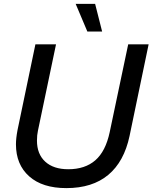

<svg xmlns="http://www.w3.org/2000/svg" viewBox="-20 -957 784 987"><path d="M62 -215Q62 -246 70 -288L162 -729H268L175 -285Q170 -263 170 -234Q170 -165 212.5 -126Q255 -87 331 -87Q417 -87 470 -133Q523 -179 544 -278L639 -729H744L646 -258Q618 -126 536.5 -58Q455 10 321 10Q198 10 130 -50.5Q62 -111 62 -215ZM369 -937H469L505 -795H429Z"/></svg>

Font: Mona Sans Medium
Style: Italic
Weight: 500
Italic angle: -11.7°
Designer: Deni Anggara
Foundry: GitHub
Version: Version 2.000